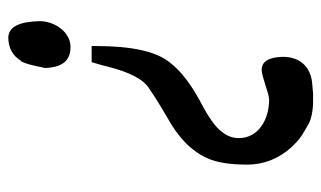

<svg xmlns="http://www.w3.org/2000/svg" viewBox="-176 -332 775 463"><g transform="rotate(-90 211.5 -100.5)"><path d="M203 161C156 161 110 136 110 88C110 73 115 59 126 46C136 32 161 14 200 -6C240 -28 271 -51 292 -78C319 -111 332 -170 332 -257V-267H293C286 -244 283 -231 282 -227C269 -176 252 -142 229 -128C206 -112 184 -99 162 -86C112 -59 78 -26 61 13C51 36 46 67 46 108C46 148 60 184 89 216C105 232 112 238 130 248L144 256C156 263 178 267 198 267H217L240 265C283 262 306 234 306 194C305 160 295 143 274 143C259 143 217 161 203 161ZM392 -392C391 -442 378 -467 353 -468C328 -468 309 -458 296 -437H295C290 -428 285 -410 280 -383L279 -382V-381C280 -339 296 -318 329 -318C365 -317 392 -356 392 -392Z"/></g></svg>

Font: fbb
Style: Bold Italic
Weight: 700
Italic angle: -12°
Designer: David J. Perry, Michael Sharpe
Version: Version 0.991